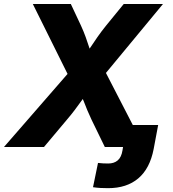

<svg xmlns="http://www.w3.org/2000/svg" viewBox="-48 -748 880 977"><path d="M-27.8 0 351.1 -435.5 329.1 -304.7 119.1 -727.5H312.5L363.8 -618.2Q377.9 -587.4 387.9 -559.6Q397.9 -531.7 406.2 -505.9Q414.6 -480 424.3 -454.1H375.5Q394.5 -480 411.6 -505.9Q428.7 -531.7 448 -559.6Q467.3 -587.4 492.2 -618.2L581.5 -727.5H781.2L439.5 -314.5L459.5 -438L685.5 0H485.4L417.5 -139.6Q404.8 -166.5 396.2 -187.3Q387.7 -208 380.6 -226.6Q373.5 -245.1 364.3 -266.1H389.2Q373.5 -245.1 360.4 -226.6Q347.2 -208 331.5 -187.3Q315.9 -166.5 293 -139.6L175.8 0ZM502 209.5Q481.9 209.5 463.4 208.5Q444.8 207.5 425.3 204.6L450.7 81.1Q461.9 82.5 476.3 83.3Q490.7 84 502.4 84Q532.7 84 551.3 67.9Q569.8 51.8 575.2 17.6L578.1 0H522.9L541.5 -111.8H756.8L733.9 10.3Q714.8 109.4 656 159.4Q597.2 209.5 502 209.5Z"/></svg>

Font: Inter 20pt ExtraBold
Style: Italic
Weight: 800
Italic angle: -9.3988°
Version: Version 4.001;git-66647c0bb